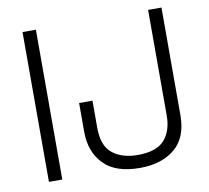

<svg xmlns="http://www.w3.org/2000/svg" viewBox="-81 -819 1002 920"><g transform="rotate(-10 420.0 -359.5)"><path d="M151 0H86V-729H151ZM528 10Q409 10 351.5 -50Q294 -110 294 -207V-347H359V-214Q359 -127 405.5 -90Q452 -53 528 -53Q620 -53 658.5 -97Q697 -141 697 -214V-729H762V-207Q762 -96 697.5 -43Q633 10 528 10Z"/></g></svg>

Font: BDO Grotesk Light
Style: Regular
Weight: 300
Designer: Deni Anggara
Foundry: Lokal Container
Version: Version 2.000